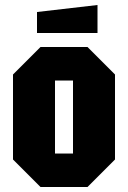

<svg xmlns="http://www.w3.org/2000/svg" viewBox="-20 -748 512 768"><path d="M32 -110V-450L142 -560H330L440 -450V-110L330 0H142ZM200 -134H272V-426H200ZM128 -616V-700L370 -728V-616Z"/></svg>

Font: Tektur Condensed
Style: Bold
Weight: 700
Width: 3
Designer: Adam Jagosz
Foundry: Adam Jagosz
Version: Version 1.005;gftools[0.9.30]